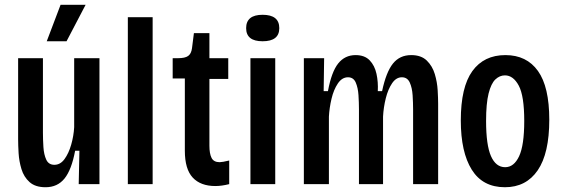

<svg xmlns="http://www.w3.org/2000/svg" viewBox="-20 -772 2362 805"><path d="M171 13Q128 13 104 -8.5Q80 -30 70 -63Q60 -96 58 -129.5Q56 -163 56 -188V-528H160V-216Q160 -187 162 -155.5Q164 -124 174 -102.5Q184 -81 208 -81Q233 -81 250.5 -105Q268 -129 278.5 -165.5Q289 -202 291 -239V-528H397V0H310L313 -140H295Q280 -60 250.5 -23.5Q221 13 171 13ZM259 -599H176L234 -752H339Z M516 0V-700H620V0Z M883 8Q821 8 788 -27.5Q755 -63 755 -140V-443H704V-528H726Q756 -528 769 -537.5Q782 -547 785 -570L793 -633H858V-528H937V-441H858V-161Q858 -128 867 -110Q876 -92 901 -92Q912 -92 941 -99V0Q909 8 883 8Z M1030 0V-528H1134V0ZM1081 -599Q1012 -599 1012 -654Q1012 -710 1081 -710Q1151 -710 1151 -654Q1151 -599 1081 -599Z M1254 0V-528H1339L1337 -390H1355Q1370 -471 1398 -506Q1426 -541 1471 -541Q1509 -541 1530 -519Q1551 -497 1558.5 -462.5Q1566 -428 1564 -390H1582Q1599 -470 1627.5 -505.5Q1656 -541 1704 -541Q1746 -541 1769.5 -518Q1793 -495 1803 -461.5Q1813 -428 1815 -394Q1817 -360 1817 -337V0H1712V-314Q1712 -341 1710 -372.5Q1708 -404 1698 -426Q1688 -448 1665 -448Q1641 -448 1624 -423Q1607 -398 1597.5 -360Q1588 -322 1586 -283V0H1485V-314Q1485 -342 1483 -373Q1481 -404 1471.5 -426Q1462 -448 1439 -448Q1414 -448 1396.5 -422Q1379 -396 1370 -358Q1361 -320 1359 -283V0Z M2097 13Q2004 13 1958 -60.5Q1912 -134 1912 -267Q1912 -407 1960.5 -474Q2009 -541 2099 -541Q2188 -541 2235.5 -474.5Q2283 -408 2283 -270Q2283 -129 2234.5 -58Q2186 13 2097 13ZM2098 -71Q2135 -71 2156.5 -117Q2178 -163 2178 -265Q2178 -370 2155 -413Q2132 -456 2097 -456Q2075 -456 2057 -439Q2039 -422 2028.5 -380Q2018 -338 2018 -265Q2018 -164 2038.5 -117.5Q2059 -71 2098 -71Z"/></svg>

Font: Bricolage Grotesque 10pt Condensed Medium
Style: Regular
Weight: 500
Width: 3
Designer: Mathieu Triay
Foundry: Atelier Triay
Version: Version 1.000; ttfautohint (v1.8.4.7-5d5b);gftools[0.9.32]